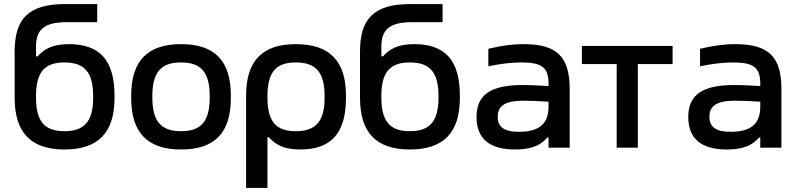

<svg xmlns="http://www.w3.org/2000/svg" viewBox="-20 -726 3886 944"><path d="M543 -244V-256C543 -431 469 -509 319 -509C236 -509 197 -484 165 -449H157V-496C157 -580 196 -617 309 -617H458V-706H300C119 -706 52 -633 52 -472V-245C52 -74 132 9 297 9C462 9 543 -73 543 -244ZM157 -247V-253C157 -370 198 -419 297 -419C396 -419 438 -370 438 -253V-247C438 -130 396 -81 297 -81C198 -81 157 -130 157 -247Z M625 -256V-244C625 -73 706 9 870 9C1036 9 1115 -73 1115 -244V-256C1115 -427 1036 -509 870 -509C706 -509 625 -427 625 -256ZM729 -247V-253C729 -370 771 -419 870 -419C970 -419 1011 -370 1011 -253V-247C1011 -130 970 -81 870 -81C771 -81 729 -130 729 -247Z M1681 -244V-256C1681 -427 1600 -509 1434 -509C1270 -509 1190 -427 1190 -256V198H1295V-51H1302C1334 -16 1373 9 1456 9C1607 9 1681 -70 1681 -244ZM1295 -247V-253C1295 -370 1335 -419 1434 -419C1534 -419 1576 -370 1576 -253V-247C1576 -130 1534 -81 1434 -81C1335 -81 1295 -130 1295 -247Z M2241 -244V-256C2241 -431 2167 -509 2017 -509C1934 -509 1895 -484 1863 -449H1855V-496C1855 -580 1894 -617 2007 -617H2156V-706H1998C1817 -706 1750 -633 1750 -472V-245C1750 -74 1830 9 1995 9C2160 9 2241 -73 2241 -244ZM1855 -247V-253C1855 -370 1896 -419 1995 -419C2094 -419 2136 -370 2136 -253V-247C2136 -130 2094 -81 1995 -81C1896 -81 1855 -130 1855 -247Z M2555 -509C2496 -509 2443 -501 2381 -486V-400C2437 -412 2494 -419 2543 -419C2643 -419 2677 -395 2677 -315V-303C2616 -307 2574 -308 2550 -308C2391 -308 2323 -259 2323 -151C2323 -43 2388 9 2513 9C2587 9 2637 -9 2671 -50H2677V0H2781V-288C2781 -446 2719 -509 2555 -509ZM2427 -152C2427 -207 2465 -231 2556 -231C2583 -231 2630 -229 2677 -226V-202C2677 -119 2633 -78 2532 -78C2459 -78 2427 -101 2427 -152Z M3012 0H3116V-411H3287V-500H2841V-411H3012Z M3596 -509C3537 -509 3484 -501 3422 -486V-400C3478 -412 3535 -419 3584 -419C3684 -419 3718 -395 3718 -315V-303C3657 -307 3615 -308 3591 -308C3432 -308 3364 -259 3364 -151C3364 -43 3429 9 3554 9C3628 9 3678 -9 3712 -50H3718V0H3822V-288C3822 -446 3760 -509 3596 -509ZM3468 -152C3468 -207 3506 -231 3597 -231C3624 -231 3671 -229 3718 -226V-202C3718 -119 3674 -78 3573 -78C3500 -78 3468 -101 3468 -152Z"/></svg>

Font: LT Wave Text Medium
Style: Regular
Weight: 500
Designer: Daniel Lyons
Version: Version 2.5 (Glyphs App)